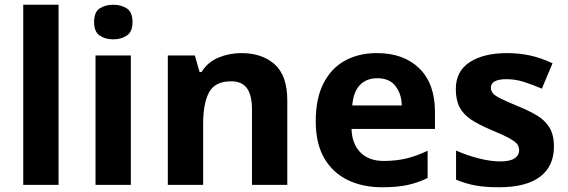

<svg xmlns="http://www.w3.org/2000/svg" viewBox="-20 -780 2395 810"><path d="M227 0H78V-760H227Z M458 -760Q491 -760 515 -744.5Q539 -729 539 -687Q539 -646 515 -630Q491 -614 458 -614Q424 -614 400.5 -630Q377 -646 377 -687Q377 -729 400.5 -744.5Q424 -760 458 -760ZM532 -546V0H383V-546Z M998 -556Q1086 -556 1139 -508.5Q1192 -461 1192 -356V0H1043V-319Q1043 -378 1022 -407.5Q1001 -437 955 -437Q887 -437 862 -390.5Q837 -344 837 -257V0H688V-546H802L822 -476H830Q856 -518 901.5 -537Q947 -556 998 -556Z M1570 -556Q1683 -556 1749 -491.5Q1815 -427 1815 -308V-236H1463Q1465 -173 1500.5 -137Q1536 -101 1599 -101Q1651 -101 1694.5 -111.5Q1738 -122 1784 -144V-29Q1743 -9 1699 0.5Q1655 10 1592 10Q1510 10 1447 -20.5Q1384 -51 1348 -112.5Q1312 -174 1312 -269Q1312 -364 1344.5 -428Q1377 -492 1435 -524Q1493 -556 1570 -556ZM1571 -450Q1527 -450 1499 -422Q1471 -394 1466 -335H1675Q1674 -384 1648.5 -417Q1623 -450 1571 -450Z M2317 -162Q2317 -79 2258.5 -34.5Q2200 10 2084 10Q2027 10 1986 2.5Q1945 -5 1904 -22V-145Q1948 -125 1999 -112Q2050 -99 2089 -99Q2132 -99 2151 -112Q2170 -125 2170 -146Q2170 -160 2162.5 -171Q2155 -182 2130 -196Q2105 -210 2052 -232Q2000 -254 1967.5 -275.5Q1935 -297 1919 -327.5Q1903 -358 1903 -404Q1903 -480 1962 -518Q2021 -556 2119 -556Q2170 -556 2216 -546Q2262 -536 2311 -513L2266 -406Q2226 -423 2190 -434.5Q2154 -446 2117 -446Q2051 -446 2051 -410Q2051 -397 2059.5 -386.5Q2068 -376 2092.5 -364Q2117 -352 2165 -332Q2212 -313 2246 -292.5Q2280 -272 2298.5 -241Q2317 -210 2317 -162Z"/></svg>

Font: Noto Sans
Style: Bold
Weight: 700
Designer: Monotype Design Team
Foundry: Monotype Imaging Inc.
Version: Version 2.000;GOOG;noto-source:20170915:90ef993387c0; ttfaut